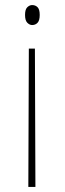

<svg xmlns="http://www.w3.org/2000/svg" viewBox="-20 -563 256 759"><path d="M118 -371 120 176H92L94 -371ZM107 -543Q120 -543 128.5 -534.5Q137 -526 137 -504Q137 -482 128.5 -473Q120 -464 107 -464Q97 -464 88 -473Q79 -482 79 -504Q79 -526 88 -534.5Q97 -543 107 -543Z"/></svg>

Font: Noto Serif Thai ExtraCondensed Thin
Style: Regular
Weight: 100
Width: 2
Designer: Monotype Design Team
Foundry: Monotype Imaging Inc.
Version: Version 2.001; ttfautohint (v1.8.4.7-5d5b)